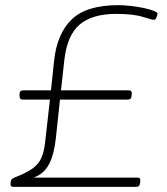

<svg xmlns="http://www.w3.org/2000/svg" viewBox="-20 -726 650 746"><path d="M32 0Q19 0 21 -14L22 -22Q23 -31 36 -36Q82 -54 106 -71Q130 -88 141 -113Q152 -138 156 -179L174 -339H67Q56 -339 56 -353V-361Q56 -375 71 -375H178L190 -488Q201 -595 258.5 -650.5Q316 -706 440 -706Q462 -706 488 -703Q514 -700 538 -695Q562 -690 577 -684Q592 -678 592 -673Q592 -668 588 -658.5Q584 -649 578 -649Q571 -649 534.5 -660.5Q498 -672 431 -672Q339 -672 290 -631Q241 -590 230 -493L217 -375H481Q493 -375 492 -361L491 -353Q490 -339 477 -339H213L197 -189Q190 -125 170.5 -88Q151 -51 111 -36H514Q527 -36 525 -22L524 -14Q522 0 511 0Z"/></svg>

Font: Asap Expanded Expanded Thin
Style: Italic
Weight: 100
Width: 7
Italic angle: -6°
Designer: Pablo Cosgaya
Foundry: Omnibus-Type
Version: Version 3.001; ttfautohint (v1.8.4.7-5d5b)